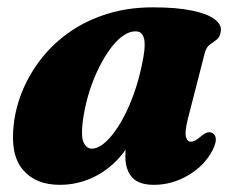

<svg xmlns="http://www.w3.org/2000/svg" viewBox="-20 -502 658 536"><path d="M504.5 -170.5Q495.5 -134 499 -120.2Q502.5 -106.5 512.5 -106.5Q519 -106.5 525 -109.8Q531 -113 540.5 -121Q552 -130.5 559 -132.2Q566 -134 573 -130.5Q582 -126 582.5 -113.8Q583 -101.5 573 -82Q550.5 -39 505.2 -12.5Q460 14 409.5 14Q367 14 348.5 -7.2Q330 -28.5 330 -65Q330 -77.5 331 -91Q332 -104.5 334.5 -119.5Q337 -134.5 340.5 -151Q344 -167.5 349 -185L362 -150Q346.5 -100 314 -63Q281.5 -26 238.2 -6Q195 14 146.5 14Q79.5 14 43.8 -28.2Q8 -70.5 18.5 -156Q24 -204 43.8 -251Q63.5 -298 96.5 -339.8Q129.5 -381.5 175.2 -413.2Q221 -445 279.2 -463.2Q337.5 -481.5 406.5 -481.5Q473 -481.5 516 -472.5Q559 -463.5 579 -448.5Q599 -433.5 596.5 -415Q594.5 -398.5 585 -391.5Q575.5 -384.5 565.8 -377.5Q556 -370.5 551.5 -353.5ZM210.5 -158.5Q206 -118 214.2 -102.5Q222.5 -87 236.5 -87Q251.5 -87 268 -99.8Q284.5 -112.5 301.2 -135.8Q318 -159 333.2 -190.8Q348.5 -222.5 360.8 -261.5Q373 -300.5 380.5 -343.5Q387 -380.5 381.2 -397.5Q375.5 -414.5 359 -414.5Q339 -414.5 319.2 -399Q299.5 -383.5 281.8 -357.2Q264 -331 249 -297.8Q234 -264.5 224.2 -228.5Q214.5 -192.5 210.5 -158.5Z"/></svg>

Font: Fraunces ExtraBold
Style: Italic
Weight: 800
Italic angle: -16°
Version: Version 1.000;[b76b70a41]